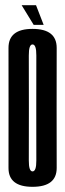

<svg xmlns="http://www.w3.org/2000/svg" viewBox="-20 -718 252 741"><path d="M105.5 3Q199 3 198.8 -70Q198.5 -143 198.5 -300.5Q198.5 -459 198.8 -532.8Q199 -606.5 105.5 -606.5Q12.5 -606.5 12.8 -532.8Q13 -459 13 -300.5Q13 -143 12.8 -70Q12.5 3 105.5 3ZM105.5 -56.5Q91 -56.5 91.2 -98.8Q91.5 -141 91.5 -300.5Q91.5 -461 91.2 -503.8Q91 -546.5 105.5 -546.5Q120.5 -546.5 120.2 -503.8Q120 -461 120 -300.5Q120 -141 120.2 -98.8Q120.5 -56.5 105.5 -56.5ZM110 -622H148.5L119 -698H63.5Z"/></svg>

Font: Anybody UltraCondensed
Style: Regular
Weight: 400
Width: 1
Version: Version 1.113;gftools[0.9.25]